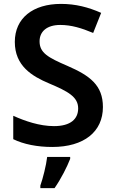

<svg xmlns="http://www.w3.org/2000/svg" viewBox="-20 -744 590 985"><path d="M508 -195C508 -307 441 -356 326 -406C226 -449 183 -473 183 -532C183 -582 220 -616 289 -616C346 -616 398 -600 458 -575L499 -678C433 -707 368 -724 293 -724C149 -724 56 -651 56 -529C56 -406 144 -353 232 -316C329 -275 381 -247 381 -188C381 -134 343 -97 257 -97C183 -97 108 -123 48 -150V-30C101 -4 171 10 248 10C411 10 508 -68 508 -195ZM340 71V61H222C217 104 200 172 187 208V221H260C294 172 324 112 340 71Z"/></svg>

Font: Noto Sans Ol Chiki SemiBold
Style: Regular
Weight: 600
Designer: Monotype Design Team, Lewis McGuffie
Foundry: Monotype Imaging Inc.
Version: Version 2.003